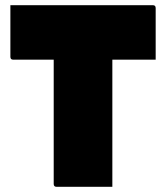

<svg xmlns="http://www.w3.org/2000/svg" viewBox="-20 -720 640 740"><path d="M413 0H198Q187 0 187 -11V-490H31Q20 -490 20 -501V-700H569Q580 -700 580 -689V-490H413Z"/></svg>

Font: Recursive Mn Lnr St XBk
Style: Regular
Weight: 1000
Monospace: yes
Version: Version 1.079;hotconv 1.0.112;makeotfexe 2.5.65598; ttfautoh